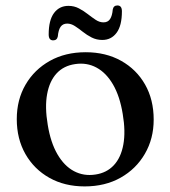

<svg xmlns="http://www.w3.org/2000/svg" viewBox="-20 -672 625 704"><path d="M294 -480.5Q368 -480.5 424.2 -449Q480.5 -417.5 512 -362Q543.5 -306.5 543.5 -233.5Q543.5 -163.5 511.2 -108Q479 -52.5 422.2 -20.5Q365.5 11.5 290.5 11.5Q217 11.5 161 -20Q105 -51.5 73.2 -107.2Q41.5 -163 41.5 -235Q41.5 -306.5 73.8 -361.8Q106 -417 162.8 -448.8Q219.5 -480.5 294 -480.5ZM329.5 -32Q371 -38 397.2 -66Q423.5 -94 432.2 -141.8Q441 -189.5 430 -254Q419.5 -319 394.5 -362Q369.5 -405 333.8 -424.2Q298 -443.5 255.5 -437Q213.5 -431 187.5 -402.8Q161.5 -374.5 152.8 -327Q144 -279.5 155 -214.5Q165.5 -149.5 190.5 -106.5Q215.5 -63.5 251.2 -44.5Q287 -25.5 329.5 -32ZM355 -525.5Q334 -525.5 316.2 -534.5Q298.5 -543.5 283.5 -555.5Q268.5 -567.5 254.5 -576.5Q240.5 -585.5 226.5 -585.5Q210.5 -585.5 202.2 -573.8Q194 -562 192 -538.5Q189 -524 175 -524Q158.5 -524 158.5 -545.5Q158.5 -598 178 -624.2Q197.5 -650.5 231 -650.5Q252 -650.5 269.5 -641.2Q287 -632 302 -620.2Q317 -608.5 331 -599.2Q345 -590 359.5 -590Q375.5 -590 383.5 -602Q391.5 -614 393.5 -637.5Q396.5 -652 410.5 -652Q427 -652 427 -630.5Q427 -578 407.5 -551.8Q388 -525.5 355 -525.5Z"/></svg>

Font: Fraunces 10pt
Style: Regular
Weight: 400
Version: Version 1.000;[b76b70a41]